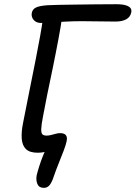

<svg xmlns="http://www.w3.org/2000/svg" viewBox="-20 -727 655 928"><path d="M192 181Q168.6 181 160.8 162.4Q153 143.8 157.2 120.6Q161 104.4 168.8 79.3Q176.6 54.2 187.2 27.4Q197.8 0.6 207.8 -21.4L235 -10.4Q227 -4.8 215.8 0.5Q204.6 5.8 191.2 8.5Q177.8 11.2 162.4 11.2Q124 11.2 105.8 -6.1Q87.6 -23.4 85.1 -56.2Q82.6 -89 91.6 -133.6Q108.4 -219.2 123.5 -294.3Q138.6 -369.4 151.4 -433.7Q164.2 -498 173.7 -551Q183.2 -604 188.8 -645.4L281 -650.6Q278 -626.8 273.2 -598.1Q268.4 -569.4 262.4 -537.8Q256.4 -506.2 249.9 -472.7Q243.4 -439.2 236.3 -404.6Q229.2 -370 222 -335.7Q214.8 -301.4 208 -268.2Q195 -201 187.4 -161.8Q179.8 -122.6 179.3 -103.1Q178.8 -83.6 185.1 -77.6Q191.4 -71.6 205.2 -71.6Q216 -71.6 227.2 -74.6Q238.4 -77.6 249.9 -80.6Q261.4 -83.6 271.4 -83.6Q283.8 -83.6 291.3 -79.5Q298.8 -75.4 301.9 -67Q305 -58.6 302.4 -46Q299 -28.4 288.1 0.4Q277.2 29.2 263.6 62.6Q250 96 238.8 129Q231.2 153 220.3 167Q209.4 181 192 181ZM179 -616Q162.4 -616 151.5 -623.2Q140.6 -630.4 136 -641.6Q131.4 -652.8 133.8 -664.6Q137 -682.6 154.3 -690.9Q171.6 -699.2 210.6 -701.8Q226.4 -702.8 261.8 -703.5Q297.2 -704.2 344 -704.8Q390.8 -705.4 441.9 -706Q493 -706.6 540.2 -706.6Q573 -706.6 589.7 -700.9Q606.4 -695.2 611.7 -686.5Q617 -677.8 614.2 -666.4Q609.8 -644.8 590.2 -633.8Q570.6 -622.8 537.8 -622.8Q499.6 -622.8 456.3 -623.7Q413 -624.6 376.8 -624.6Q334.8 -624.6 295.4 -622.5Q256 -620.4 225.4 -618.2Q194.8 -616 179 -616Z"/></svg>

Font: Shantell Sans Light
Style: Italic
Weight: 300
Italic angle: -11°
Designer: Stephen Nixon, Anya Danilova, Shantell Martin
Foundry: Arrow Type
Version: Version 1.008;[ac192a2d6]